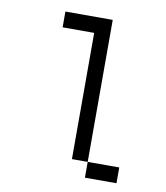

<svg xmlns="http://www.w3.org/2000/svg" viewBox="-74 -687 647 749"><g transform="rotate(10 250.0 -312.5)"><path d="M312.5 -62.5H250V-562.5H125V-625H312.5ZM312.5 -62.5H437.5V0H312.5Z"/></g></svg>

Font: ChillBitmapSE 16px
Style: Regular
Weight: 400
Designer: Designed by Warren2060
Foundry: ChillType
Version: Version 1.000